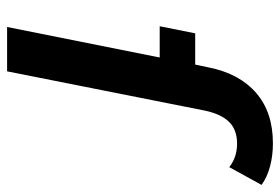

<svg xmlns="http://www.w3.org/2000/svg" viewBox="-144 -645 789 541"><g transform="rotate(90 250.5 -374.5)"><path d="M56 0 142 -430H54L74 -530H162L170 -568Q187 -654 241.5 -701.5Q296 -749 384 -749Q418 -749 448.5 -741Q479 -733 501 -717L451 -626Q423 -648 385 -648Q346 -648 324 -626Q302 -604 292 -559L181 0Z"/></g></svg>

Font: Montserrat Thin SemiBold
Style: Italic
Weight: 600
Italic angle: -11.3°
Version: Version 9.000